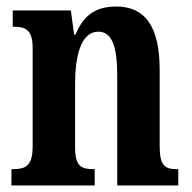

<svg xmlns="http://www.w3.org/2000/svg" viewBox="-20 -568 587 588"><path d="M15 0H270V-50H266C230 -50 210 -58 210 -116V-312C210 -394 227 -471 281 -471C326 -471 339 -419 339 -334V0H526V-50H522C486 -50 469 -59 469 -121V-354C469 -489 423 -548 336 -548C269 -548 235 -518 211 -462H207L197 -536H19V-486H23C58 -486 80 -477 80 -421V-119C80 -59 57 -50 20 -50H15Z"/></svg>

Font: Noto Serif Myanmar ExtraCondensed
Style: Bold
Weight: 700
Width: 2
Designer: Ben Mitchell and the Monotype Design Team
Foundry: Monotype Imaging Inc.
Version: Version 2.106